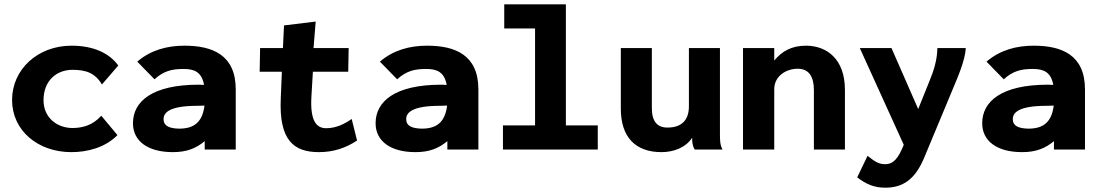

<svg xmlns="http://www.w3.org/2000/svg" viewBox="-20 -694 5107 891"><path d="M311 12C386 12 468 -9 525 -67L450 -157C410 -112 362 -100 316 -100C247 -100 182 -146 182 -229C182 -322 245 -370 316 -370C378 -370 421 -356 453 -302L529 -390C486 -449 411 -482 312 -482C155 -482 36 -372 36 -230C36 -88 156 12 311 12Z M782 12C846 12 889 -5 930 -39V0H1074V-279C1074 -440 965 -482 836 -482C756 -482 680 -462 617 -408L697 -326C740 -365 778 -374 832 -374C883 -374 916 -359 927 -300C917 -300 907 -301 902 -301C686 -301 597 -223 597 -122C597 -40 665 12 782 12ZM739 -141C739 -171 765 -203 897 -203C905 -203 917 -204 929 -204C919 -126 880 -97 811 -97C765 -98 739 -110 739 -141Z M1460 12C1529 12 1586 -8 1637 -42L1612 -142C1581 -120 1541 -99 1494 -99C1450 -99 1419 -130 1425 -243L1432 -361H1596L1598 -471H1435L1445 -594L1298 -576L1293 -471H1187L1185 -361H1288L1283 -238C1274 -43 1343 12 1460 12Z M1908 12C1972 12 2015 -5 2056 -39V0H2200V-279C2200 -440 2091 -482 1962 -482C1882 -482 1806 -462 1743 -408L1823 -326C1866 -365 1904 -374 1958 -374C2009 -374 2042 -359 2053 -300C2043 -300 2033 -301 2028 -301C1812 -301 1723 -223 1723 -122C1723 -40 1791 12 1908 12ZM1865 -141C1865 -171 1891 -203 2023 -203C2031 -203 2043 -204 2055 -204C2045 -126 2006 -97 1937 -97C1891 -98 1865 -110 1865 -141Z M2314 0H2754V-112H2606V-674H2320V-562H2463V-112H2314Z M3050 12C3104 12 3162 -8 3192 -55C3192 -36 3193 -18 3204 0H3333C3321 -22 3321 -44 3321 -75V-471H3177V-201C3177 -135 3142 -102 3077 -102C3030 -102 3005 -131 3005 -192V-471H2861V-190C2861 -57 2929 12 3050 12Z M3428 0H3573V-280C3573 -341 3628 -375 3682 -375C3734 -375 3757 -338 3757 -276V0H3901V-277C3901 -420 3817 -482 3720 -482C3652 -482 3608 -455 3573 -413V-471H3428Z M4088 177C4169 177 4227 140 4270 35L4400 -277C4425 -337 4458 -411 4462 -471H4330C4329 -416 4314 -367 4291 -312L4241 -188L4117 -471H3970L4174 -22C4148 42 4126 68 4087 68C4051 68 4029 46 4006 29L3958 129C3998 160 4036 177 4088 177Z M4723 12C4787 12 4830 -5 4871 -39V0H5015V-279C5015 -440 4906 -482 4777 -482C4697 -482 4621 -462 4558 -408L4638 -326C4681 -365 4719 -374 4773 -374C4824 -374 4857 -359 4868 -300C4858 -300 4848 -301 4843 -301C4627 -301 4538 -223 4538 -122C4538 -40 4606 12 4723 12ZM4680 -141C4680 -171 4706 -203 4838 -203C4846 -203 4858 -204 4870 -204C4860 -126 4821 -97 4752 -97C4706 -98 4680 -110 4680 -141Z"/></svg>

Font: Inconsolata SemiExpanded Black
Style: Regular
Weight: 900
Width: 6
Monospace: yes
Designer: Raph Levien, Cyreal, Brenton Simpson
Foundry: Raph Levien, Cyreal, Google
Version: Version 3.100